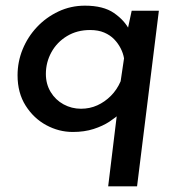

<svg xmlns="http://www.w3.org/2000/svg" viewBox="-20 -457 634 678"><path d="M237 9Q188 9 143.5 -15Q99 -39 70.5 -84Q42 -129 42 -191Q42 -239 60 -283Q78 -327 110.5 -361.5Q143 -396 186.5 -416.5Q230 -437 280 -437Q345 -437 382.5 -411Q420 -385 437 -351L427 -335L445 -419H541L464 201H362L399 -103L426 -80Q420 -72 405 -57.5Q390 -43 366.5 -27.5Q343 -12 310.5 -1.5Q278 9 237 9ZM266 -73Q297 -73 323.5 -85Q350 -97 371.5 -118.5Q393 -140 406 -170L418 -251Q415 -269 406 -286.5Q397 -304 383 -318.5Q369 -333 348 -342Q327 -351 298 -351Q252 -351 216.5 -329.5Q181 -308 161.5 -272.5Q142 -237 142 -196Q142 -160 159 -132Q176 -104 204.5 -88.5Q233 -73 266 -73Z"/></svg>

Font: Josefin Sans Medium
Style: Italic
Weight: 500
Italic angle: -7°
Designer: Santiago Orozco
Foundry: Typemade
Version: Version 2.000